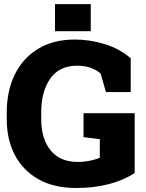

<svg xmlns="http://www.w3.org/2000/svg" viewBox="-20 -916 719 946"><path d="M356.4 10.3Q246.1 10.3 169.7 -32.7Q93.3 -75.7 53.2 -152.1Q13.2 -228.5 13.2 -329.1V-361.3Q13.2 -467.3 52.7 -548.3Q92.3 -629.4 167.5 -675.3Q242.7 -721.2 349.1 -721.2Q421.9 -721.2 495.1 -699Q568.4 -676.8 624 -628.9V-462.4H502L476.1 -552.7Q459.5 -569.8 429 -581.1Q398.4 -592.3 360.4 -592.3Q272 -592.3 227.5 -528.6Q183.1 -464.8 183.1 -362.3V-329.1Q183.1 -232.4 229.2 -175.3Q275.4 -118.2 363.3 -118.2Q394 -118.2 424.3 -124.5Q454.6 -130.9 471.7 -138.7V-230.5L391.6 -240.2V-358.4H643.6V-63.5Q585.9 -26.4 513.4 -8.1Q440.9 10.3 356.4 10.3ZM251 -762.2V-895.5H427.2V-762.2Z"/></svg>

Font: Roboto Slab Black
Style: Regular
Weight: 900
Designer: Google
Version: Version 2.000; ttfautohint (v1.8.1.43-b0c9)